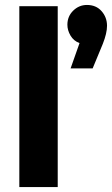

<svg xmlns="http://www.w3.org/2000/svg" viewBox="-20 -755 453 775"><path d="M58 0V-730H213V0ZM265 -479 301 -581Q277 -590 264.5 -611.5Q252 -633 252 -655Q252 -689 275.5 -712Q299 -735 331 -735Q368 -735 390 -710Q412 -685 412 -651Q412 -621 395 -578L354 -479Z"/></svg>

Font: MuseoModerno
Style: Bold
Weight: 700
Designer: Pablo Cosgaya, Héctor Gatti, Marcela Romero, and the Authors of The MuseoModerno Project.
Foundry: Omnibus-Type Team
Version: Version 1.001